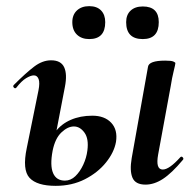

<svg xmlns="http://www.w3.org/2000/svg" viewBox="-20 -591 635 624"><path d="M453 9Q420 9 410.5 -13.5Q401 -36 408 -77L461 -374Q464 -394 517 -394Q537 -394 543.5 -391Q550 -388 550 -386Q550 -382 544.5 -360Q539 -338 535 -312L494 -89Q485 -40 509 -40Q530 -40 566 -80Q570 -84 574 -79.5Q578 -75 574 -71Q538 -28 509.5 -9.5Q481 9 453 9ZM161 13Q100 13 76 -13Q52 -39 67 -110L105 -297Q110 -322 105.5 -334Q101 -346 90 -346Q80 -346 65 -337Q50 -328 33 -306Q29 -302 25 -306.5Q21 -311 25 -315Q64 -354 91 -374.5Q118 -395 146 -395Q178 -395 188.5 -372.5Q199 -350 191 -309L151 -101Q142 -53 152.5 -28.5Q163 -4 191 -4Q210 -4 225 -18.5Q240 -33 250.5 -55.5Q261 -78 264 -102Q269 -140 254.5 -160Q240 -180 220 -180Q200 -180 179.5 -160.5Q159 -141 151 -101L135 -102Q141 -137 160 -162.5Q179 -188 210 -201.5Q241 -215 280 -215Q320 -215 341.5 -192Q363 -169 357 -130Q351 -96 324.5 -63Q298 -30 256 -8.5Q214 13 161 13ZM270 -464Q245 -464 230 -478.5Q215 -493 215 -519Q215 -543 230 -557Q245 -571 270 -571Q295 -571 308.5 -557Q322 -543 322 -519Q322 -464 270 -464ZM444 -464Q390 -464 390 -519Q390 -543 404.5 -556.5Q419 -570 444 -570Q496 -570 496 -519Q496 -464 444 -464Z"/></svg>

Font: Cormorant Garamond Light
Style: Italic
Weight: 300
Italic angle: -10°
Designer: Christian Thalmann (Catharsis Fonts)
Foundry: Catharsis Fonts
Version: Version 4.001